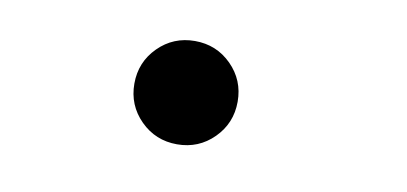

<svg xmlns="http://www.w3.org/2000/svg" viewBox="-35 -532 780 368"><g transform="rotate(10 355.0 -348.5)"><path d="M321 -248Q279 -248 249.8 -277.2Q220.5 -306.5 220.5 -348.5Q220.5 -390.5 249.8 -419.8Q279 -449 321 -449Q363 -449 392.2 -419.8Q421.5 -390.5 421.5 -348.5Q421.5 -306.5 392.2 -277.2Q363 -248 321 -248Z"/></g></svg>

Font: League Mono SemiBold
Style: Regular
Weight: 600
Width: 6
Designer: Tyler Finck
Foundry: The League of Moveable Type / Tyler Finck
Version: Version 2.300;RELEASE